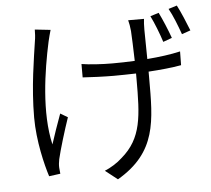

<svg xmlns="http://www.w3.org/2000/svg" viewBox="-58 -882 1117 1015"><g transform="rotate(-5 500.0 -374.0)"><path d="M241 -748 158 -757C158 -740 157 -715 153 -694C141 -610 114 -457 114 -294C114 -169 146 -40 166 22L226 14C225 4 224 -9 223 -18C222 -30 224 -49 227 -63C238 -111 269 -213 292 -280L253 -303C234 -251 212 -188 198 -144C158 -315 192 -535 225 -687C229 -705 236 -731 241 -748ZM818 -788 773 -774C792 -736 815 -677 829 -633L876 -650C862 -690 836 -752 818 -788ZM917 -818 872 -804C893 -767 915 -710 931 -665L977 -681C961 -722 936 -782 917 -818ZM388 -554V-483C430 -480 503 -477 552 -477C591 -477 631 -478 671 -479V-450C671 -254 668 -136 555 -40C531 -17 492 7 462 19L527 70C741 -55 738 -221 738 -450V-483C802 -487 863 -493 912 -502L913 -575C862 -563 800 -555 737 -550L735 -706C735 -728 736 -748 738 -763H654C658 -748 662 -728 664 -705C666 -680 668 -610 670 -546C630 -544 590 -543 551 -543C497 -543 431 -547 388 -554Z"/></g></svg>

Font: Noto Sans CJK HK DemiLight
Style: Regular
Weight: 350
Designer: Ryoko NISHIZUKA 西塚涼子 (kana, bopomofo & ideographs); Paul D. Hunt (Latin, Greek & Cyrillic); Sandoll Communications 산돌커뮤니
Foundry: Adobe
Version: Version 2.004;hotconv 1.0.118;makeotfexe 2.5.65603